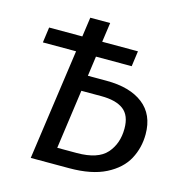

<svg xmlns="http://www.w3.org/2000/svg" viewBox="-103 -783 832 877"><g transform="rotate(15 313.0 -344.5)"><path d="M599 -240Q599 -176 570 -122Q541 -68 474.5 -34Q408 0 302 0H120L194 -524H37L47 -597H204L217 -689H311L298 -597H467L457 -524H288L275 -430H363Q474 -430 536.5 -381.5Q599 -333 599 -240ZM499 -240Q499 -302 463.5 -329Q428 -356 358 -356H264L225 -76H317Q417 -76 458 -122.5Q499 -169 499 -240Z"/></g></svg>

Font: Fira Sans
Style: Italic
Weight: 400
Italic angle: -8°
Designer: bBox Type GmbH & Carrois Corporate GbR & Edenspiekermann AG
Foundry: bBox Type GmbH & Carrois Corporate GbR & Edenspiekermann AG
Version: Version 4.301